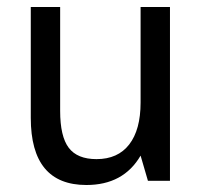

<svg xmlns="http://www.w3.org/2000/svg" viewBox="-20 -517 576 549"><path d="M256 -62Q317 -62 349.5 -104Q382 -146 382 -224V-497H466V0H403L382 -72Q333 12 227 12Q68 12 68 -180V-497H152V-200Q152 -127 176.5 -94.5Q201 -62 256 -62Z"/></svg>

Font: Atkinson Hyperlegible Pro
Style: Regular
Weight: 400
Designer: Elliott Scott, Megan Eiswerth, Linus Boman, Theodore Petrosky, Jacob Perez
Foundry: Braille Institute
Version: Version 1.5.1